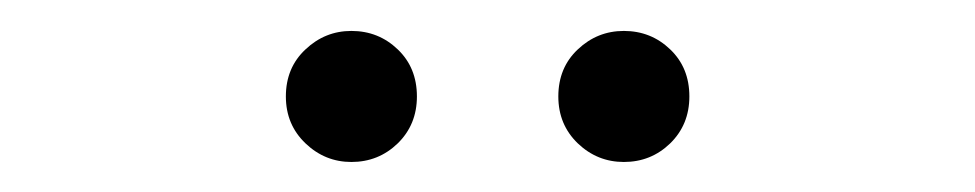

<svg xmlns="http://www.w3.org/2000/svg" viewBox="-20 -736 640 126"><path d="M389.4 -629.7Q372 -629.7 359.2 -641.9Q346.4 -654.2 346.4 -672.7Q346.4 -691.6 359.2 -703.6Q372 -715.7 389.4 -715.7Q407.2 -715.7 419.8 -703.6Q432.4 -691.6 432.4 -672.7Q432.4 -654.2 419.8 -641.9Q407.2 -629.7 389.4 -629.7ZM210.6 -629.7Q193.3 -629.7 180.5 -641.9Q167.6 -654.2 167.6 -672.7Q167.6 -691.6 180.5 -703.6Q193.3 -715.7 210.6 -715.7Q228.4 -715.7 241 -703.6Q253.6 -691.6 253.6 -672.7Q253.6 -654.2 241 -641.9Q228.4 -629.7 210.6 -629.7Z"/></svg>

Font: Montserrat Thin
Style: Regular
Weight: 100
Designer: Julieta Ulanovsky
Foundry: Julieta Ulanovsky
Version: Version 9.000